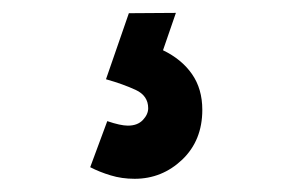

<svg xmlns="http://www.w3.org/2000/svg" viewBox="-20 -36 454 298"><path d="M189 241.5Q169 241.5 151.8 236.2Q134.5 231 120 223.5L146.5 152Q167 159 178.5 159Q193.5 159 201.8 150.2Q210 141.5 210 132Q210 112.5 190.5 103.5Q171 94.5 144.5 87L180 -15.5L253 -16L233 42Q262 56 278 79Q294 102 294 134.5Q294 182 262.8 211.8Q231.5 241.5 189 241.5Z"/></svg>

Font: Manrope ExtraLight
Style: Bold
Weight: 700
Version: Version 4.504